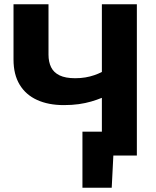

<svg xmlns="http://www.w3.org/2000/svg" viewBox="-20 -733 735 905"><path d="M368.6 151.9Q368.6 119.5 368.6 87.1Q368.6 54.8 368.6 22.5Q368.6 -10.7 368.6 -44.9Q368.6 -79.1 368.6 -112.4Q420.6 -112.4 472.5 -112.4Q524.3 -112.4 576.1 -112.4L460.2 -8.1Q460.2 -57 460.2 -107.6Q460.2 -158.1 460.2 -222.2V-271.9Q436.3 -262.2 409.6 -254.4Q382.8 -246.6 351.3 -242.1Q319.7 -237.6 280.9 -237.6Q208.1 -237.6 154.8 -261.9Q101.5 -286.1 72.6 -334Q43.7 -381.9 43.7 -452.1Q43.7 -465.3 43.7 -476.7Q43.7 -488.2 43.7 -501.1Q43.7 -563 43.7 -611.6Q43.7 -660.2 43.7 -713H208.6Q208.6 -652.3 208.6 -603.3Q208.6 -554.2 208.6 -499.8V-475.7Q208.6 -441.2 220.9 -416.1Q233.2 -391 260.9 -377.7Q288.7 -364.3 334.3 -364.3Q360.2 -364.3 382.5 -368.1Q404.8 -371.9 424.2 -378.6Q443.6 -385.2 460.2 -393.8V-474.4Q460.2 -543.6 460.2 -599Q460.2 -654.4 460.2 -713H625.1Q625.1 -654.4 625.1 -599Q625.1 -543.6 625.1 -474.4V-232.4Q625.1 -165.5 625.1 -111.6Q625.1 -57.6 625.1 0H486.5L515.6 -25.7L506.6 151.9Z"/></svg>

Font: Commissioner Thin
Style: Regular
Weight: 100
Designer: Kostas Bartsokas
Foundry: Kostas Bartsokas
Version: Version 1.001;gftools[0.9.23]